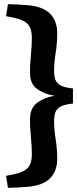

<svg xmlns="http://www.w3.org/2000/svg" viewBox="-20 -712 373 916"><path d="M115 179Q93 181 65.5 182.5Q38 184 18 184L9 127L56 117Q98 107 115 86Q132 65 132 25Q132 -11 127.5 -57.5Q123 -104 123 -142Q123 -196 157 -221.5Q191 -247 240 -255Q191 -263 157 -287.5Q123 -312 123 -365Q123 -403 127.5 -450Q132 -497 132 -532Q132 -573 115 -594Q98 -615 56 -625L9 -635L18 -692Q38 -692 65.5 -690.5Q93 -689 115 -687Q188 -680 220.5 -645Q253 -610 253 -554Q253 -506 245.5 -459Q238 -412 238 -374Q238 -350 244 -332.5Q250 -315 269 -304.5Q288 -294 328 -290V-218Q288 -214 269 -203.5Q250 -193 244 -175.5Q238 -158 238 -133Q238 -95 245.5 -48Q253 -1 253 46Q253 102 220.5 137Q188 172 115 179Z"/></svg>

Font: Yrsa
Style: Bold
Weight: 700
Version: Version 2.004